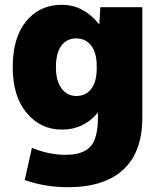

<svg xmlns="http://www.w3.org/2000/svg" viewBox="-20 -550 676 800"><path d="M388 -80H387Q329 -10 238 -10Q149 -10 91 -79.5Q33 -149 33 -270Q33 -393 89 -461.5Q145 -530 238 -530Q327 -530 392 -450H394L398 -520H573V-60Q573 83 494 156.5Q415 230 263 230Q167 230 83 200L113 66Q183 95 253 95Q326 95 357 60.5Q388 26 388 -60ZM213 -270Q213 -213 236.5 -181.5Q260 -150 298 -150Q337 -150 360 -179.5Q383 -209 383 -265V-275Q383 -330 360 -360Q337 -390 298 -390Q258 -390 235.5 -359.5Q213 -329 213 -270Z"/></svg>

Font: M PLUS 1p Black
Style: Regular
Weight: 900
Version: Version 1.061